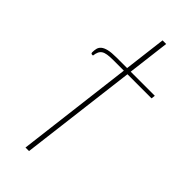

<svg xmlns="http://www.w3.org/2000/svg" viewBox="-278 -752 980 980"><g transform="rotate(45 212.0 -262.0)"><path d="M223.5 -475 251.5 -703H277.5L249.5 -475H423.5L421 -454H247L169 178.5H143.5L221 -454H145Q119 -454 102.5 -451.2Q86 -448.5 76.2 -441.8Q66.5 -435 61.8 -424.2Q57 -413.5 55 -397H48Q40.5 -397 40.5 -407Q40.5 -421 43.5 -433.5Q46.5 -446 57.2 -455.2Q68 -464.5 89.2 -469.8Q110.5 -475 147 -475Z"/></g></svg>

Font: Lato Thin
Style: Italic
Weight: 200
Italic angle: -7°
Designer: Lukasz Dziedzic
Foundry: tyPoland Lukasz Dziedzic
Version: Version 2.007; 2014-02-27